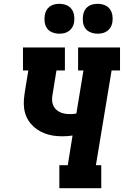

<svg xmlns="http://www.w3.org/2000/svg" viewBox="-20 -983 647 1003"><path d="M290 0V-120H334L359 -275Q346 -273 332.5 -272Q319 -271 305 -271Q281 -271 258 -274.5Q235 -278 214 -286Q193 -294 174.5 -306.5Q156 -319 141.5 -336Q127 -353 118 -373.5Q109 -394 106 -417Q103 -440 105 -463.5Q107 -487 111 -511L128 -615H100V-735H319V-615H275L255 -492Q252 -477 252 -463Q252 -449 256.5 -436.5Q261 -424 270 -414Q279 -404 291 -398Q303 -392 316.5 -389.5Q330 -387 344 -387Q353 -387 361.5 -387.5Q370 -388 379 -390L416 -615H388V-735H607V-615H563L481 -120H509V0ZM490 -807Q472 -807 454.5 -813.5Q437 -820 426.5 -834Q416 -848 413.5 -866.5Q411 -885 414 -904Q416 -917 422.5 -929Q429 -941 440 -949Q451 -957 464 -960Q477 -963 490 -963Q509 -963 526 -956.5Q543 -950 553.5 -936Q564 -922 567 -903.5Q570 -885 567 -866Q565 -853 558 -841Q551 -829 540 -821Q529 -813 516 -810Q503 -807 490 -807ZM290 -807Q272 -807 254.5 -813.5Q237 -820 226.5 -834Q216 -848 213.5 -866.5Q211 -885 214 -904Q216 -917 222.5 -929Q229 -941 240 -949Q251 -957 264 -960Q277 -963 290 -963Q309 -963 326 -956.5Q343 -950 353.5 -936Q364 -922 367 -903.5Q370 -885 367 -866Q365 -853 358 -841Q351 -829 340 -821Q329 -813 316 -810Q303 -807 290 -807Z"/></svg>

Font: Iosevka Curly Slab HvEx
Style: Italic
Weight: 900
Width: 7
Italic angle: -9°
Monospace: yes
Designer: Belleve Invis
Foundry: Belleve Invis
Version: Version 11.1.0; ttfautohint (v1.8.3)